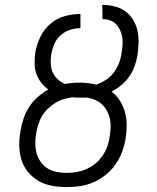

<svg xmlns="http://www.w3.org/2000/svg" viewBox="-20 -755 640 783"><path d="M252 8Q221 8 191.5 2.5Q162 -3 137.5 -17Q113 -31 94.5 -53.5Q76 -76 67.5 -103.5Q59 -131 58.5 -161.5Q58 -192 64 -223Q68 -248 76.5 -272.5Q85 -297 99 -319Q113 -341 133.5 -359Q154 -377 177 -390Q160 -402 147.5 -418.5Q135 -435 128 -455Q121 -475 121 -497.5Q121 -520 124 -542Q130 -574 144.5 -604.5Q159 -635 185 -657.5Q211 -680 243.5 -689Q276 -698 308 -698V-640Q287 -640 266 -633.5Q245 -627 227.5 -611.5Q210 -596 201.5 -575.5Q193 -555 189 -534V-533Q186 -514 187 -495Q188 -476 195 -460Q202 -444 215 -432Q228 -420 244 -413Q259 -415 274 -416.5Q289 -418 303 -418Q321 -418 338 -416Q355 -414 373 -410Q393 -417 411.5 -429Q430 -441 443 -458Q456 -475 464 -494.5Q472 -514 475 -535Q478 -552 479.5 -568.5Q481 -585 479 -600.5Q477 -616 470.5 -630.5Q464 -645 454 -656Q444 -667 429 -672Q414 -677 398 -677L397 -735Q423 -735 447.5 -729Q472 -723 491.5 -708.5Q511 -694 523.5 -673Q536 -652 541 -628Q546 -604 545 -578Q544 -552 540 -526Q536 -504 528 -482.5Q520 -461 506.5 -442Q493 -423 474.5 -407.5Q456 -392 435 -382Q455 -366 469 -344Q483 -322 490 -296.5Q497 -271 496.5 -243Q496 -215 492 -187Q487 -160 477 -133.5Q467 -107 450 -83Q433 -59 410 -41Q387 -23 360.5 -11.5Q334 0 306.5 4Q279 8 252 8ZM252 -50Q272 -50 292.5 -53.5Q313 -57 332.5 -65.5Q352 -74 368.5 -87.5Q385 -101 397.5 -119Q410 -137 417 -156.5Q424 -176 427 -196Q430 -215 431 -233Q432 -251 428.5 -268.5Q425 -286 417 -301.5Q409 -317 397 -328.5Q385 -340 369 -347Q353 -354 336 -357H311Q302 -357 292.5 -357Q283 -357 274 -358Q257 -356 239 -350.5Q221 -345 205 -335Q189 -325 175 -311.5Q161 -298 151.5 -282Q142 -266 136.5 -248.5Q131 -231 128 -213Q124 -192 124 -171Q124 -150 129 -131Q134 -112 145.5 -95.5Q157 -79 173.5 -68.5Q190 -58 210.5 -54Q231 -50 252 -50Z"/></svg>

Font: Iosevka Aile Light Oblique
Style: Regular
Weight: 300
Italic angle: -9°
Designer: Belleve Invis
Foundry: Belleve Invis
Version: Version 31.1.0; ttfautohint (v1.8.4)